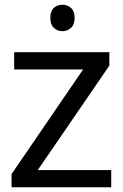

<svg xmlns="http://www.w3.org/2000/svg" viewBox="-20 -793 519 813"><path d="M29 0V-56L332 -499H40V-572H443V-515L140 -73H451V0ZM245 -773Q265 -773 280.5 -759.5Q296 -746 296 -717Q296 -689 280.5 -675Q265 -661 245 -661Q223 -661 208 -675Q193 -689 193 -717Q193 -746 208 -759.5Q223 -773 245 -773Z"/></svg>

Font: oriya115
Style: Regular
Weight: 400
Designer: Amélie Bonet and Sol Matas
Foundry: Google LLC
Version: Version 2.003